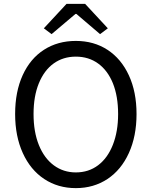

<svg xmlns="http://www.w3.org/2000/svg" viewBox="-20 -957 782 990"><path d="M58 -369Q58 -484 97 -569.5Q136 -655 207 -700.5Q278 -746 371 -746Q464 -746 534.5 -700Q605 -654 644.5 -568.5Q684 -483 684 -369Q684 -255 644.5 -168Q605 -81 534 -34Q463 13 371 13Q279 13 208 -34Q137 -81 97.5 -168Q58 -255 58 -369ZM486 -105Q535 -142 562 -210.5Q589 -279 589 -369Q589 -461 562 -528Q535 -594 486 -629.5Q437 -665 371 -665Q306 -665 257 -630Q208 -595 180.5 -528Q153 -461 153 -369Q153 -277 180.5 -209Q208 -141 257.5 -104.5Q307 -68 371 -68Q437 -68 486 -105ZM206 -811 323 -937H419L536 -811L496 -781L374 -885H369L246 -781Z"/></svg>

Font: Merged Yaku Han JP
Style: Regular
Weight: 400
Designer: Ryoko NISHIZUKA 西塚涼子 (kana, bopomofo & ideographs); Paul D. Hunt (Latin, Greek & Cyrillic); Sandoll Communications 산돌커뮤니
Foundry: Adobe
Version: Version 2.004